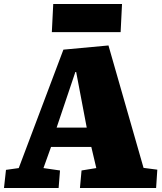

<svg xmlns="http://www.w3.org/2000/svg" viewBox="-21 -943 815 963"><path d="M523 -715 699 -101 768 -92 762 0H380L388 -88L462 -100L437 -206H235L197 -100L280 -88L273 0H-1L9 -91L73 -100L297 -694ZM263 -303H414L361 -582H357ZM246 -923H591L584 -782H239Z"/></svg>

Font: Literata Black
Style: Italic
Weight: 900
Italic angle: -2°
Designer: Latin by Veronika Burian and Jose Scaglione. Greek by Irene Vlachou. Cyrillic by Vera Evstafieva
Foundry: TypeTogether
Version: Version 3.002